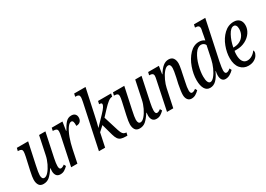

<svg xmlns="http://www.w3.org/2000/svg" viewBox="-3 -1545 3243 2340"><g transform="rotate(-30 1618.5 -375.0)"><path d="M304 -77Q304 -89 307 -117H303Q261 -52 225.5 -21.5Q190 9 140 9Q97 9 78 -19.5Q59 -48 59 -94Q59 -131 77 -212L116 -387Q126 -435 126 -456Q126 -476 113.5 -485.5Q101 -495 74 -495H66L76 -536H235L171 -237Q150 -141 150 -107Q150 -51 185 -51Q212 -51 242.5 -85.5Q273 -120 299 -174Q325 -228 336 -283L389 -536H478L407 -200Q393 -132 393 -96Q393 -50 418 -50Q440 -50 469 -73L484 -45Q459 -20 434 -5Q409 10 377 10Q339 10 321.5 -14Q304 -38 304 -77Z M611 -380Q622 -427 622 -452Q622 -478 607 -486.5Q592 -495 568 -495H558L567 -536H718L699 -415H704Q737 -478 768.5 -512Q800 -546 846 -546Q880 -546 897.5 -528Q915 -510 915 -481Q915 -446 895.5 -425.5Q876 -405 838 -405Q840 -443 833.5 -462.5Q827 -482 809 -482Q782 -482 752.5 -440Q723 -398 698 -329.5Q673 -261 657 -183L619 0H531Z M1253 -393 1185 -320 1251 -108Q1263 -69 1280 -50Q1297 -31 1327 -31L1318 9H1300Q1256 9 1230.5 0Q1205 -9 1189.5 -31.5Q1174 -54 1162 -96L1118 -255L1050 -193L1009 0H922L1053 -617Q1062 -664 1062 -679Q1062 -702 1050 -710.5Q1038 -719 1016 -719H1003L1012 -760H1172L1097 -411Q1074 -301 1058 -248L1177 -372Q1217 -414 1232 -437.5Q1247 -461 1247 -476Q1247 -486 1238.5 -490.5Q1230 -495 1210 -495L1219 -536H1402L1394 -495Q1366 -495 1334 -470.5Q1302 -446 1253 -393Z M1657 -77Q1657 -89 1660 -117H1656Q1614 -52 1578.5 -21.5Q1543 9 1493 9Q1450 9 1431 -19.5Q1412 -48 1412 -94Q1412 -131 1430 -212L1469 -387Q1479 -435 1479 -456Q1479 -476 1466.5 -485.5Q1454 -495 1427 -495H1419L1429 -536H1588L1524 -237Q1503 -141 1503 -107Q1503 -51 1538 -51Q1565 -51 1595.5 -85.5Q1626 -120 1652 -174Q1678 -228 1689 -283L1742 -536H1831L1760 -200Q1746 -132 1746 -96Q1746 -50 1771 -50Q1793 -50 1822 -73L1837 -45Q1812 -20 1787 -5Q1762 10 1730 10Q1692 10 1674.5 -14Q1657 -38 1657 -77Z M2150 -83Q2150 -128 2169 -226L2187 -305Q2207 -398 2207 -430Q2207 -484 2173 -484Q2144 -484 2112 -446Q2080 -408 2055.5 -353.5Q2031 -299 2022 -255L1968 0H1880L1964 -403Q1972 -437 1972 -455Q1972 -477 1958.5 -486Q1945 -495 1921 -495H1914L1924 -536H2075L2058 -426H2062Q2099 -487 2135 -516Q2171 -545 2214 -545Q2258 -545 2278 -516.5Q2298 -488 2298 -442Q2298 -417 2285 -350L2279 -323L2255 -206Q2239 -137 2239 -94Q2239 -50 2264 -50Q2288 -50 2316 -73L2331 -45Q2307 -21 2281 -5.5Q2255 10 2223 10Q2188 10 2169 -16Q2150 -42 2150 -83Z M2385 -153Q2385 -238 2417.5 -330Q2450 -422 2509 -484Q2568 -546 2643 -546Q2687 -546 2720 -521Q2723 -544 2731 -577L2740 -627Q2749 -665 2749 -678Q2749 -719 2698 -719H2689L2698 -760H2857L2741 -215Q2724 -128 2724 -96Q2724 -51 2749 -51Q2774 -51 2804 -78L2818 -50Q2794 -25 2764 -7.5Q2734 10 2700 10Q2670 10 2653.5 -12.5Q2637 -35 2637 -77Q2637 -98 2644 -134H2640Q2608 -63 2570.5 -26.5Q2533 10 2485 10Q2435 10 2410 -34Q2385 -78 2385 -153ZM2668 -288 2705 -465Q2697 -483 2681 -492.5Q2665 -502 2647 -502Q2598 -502 2559 -443Q2520 -384 2498.5 -301.5Q2477 -219 2477 -153Q2477 -101 2489 -75.5Q2501 -50 2521 -50Q2547 -50 2576.5 -85Q2606 -120 2631 -175.5Q2656 -231 2668 -288Z M2869 -183Q2869 -262 2901 -347Q2933 -432 2993 -489Q3053 -546 3131 -546Q3181 -546 3209 -517.5Q3237 -489 3237 -439Q3237 -385 3205 -337.5Q3173 -290 3117.5 -261.5Q3062 -233 2995 -233H2965Q2960 -208 2960 -177Q2960 -118 2982 -85Q3004 -52 3044 -52Q3080 -52 3112 -72.5Q3144 -93 3163 -122Q3171 -119 3171 -103Q3171 -79 3154 -52.5Q3137 -26 3103.5 -8Q3070 10 3023 10Q2956 10 2912.5 -40Q2869 -90 2869 -183ZM2982 -275Q3029 -275 3067 -295.5Q3105 -316 3126.5 -353.5Q3148 -391 3148 -439Q3148 -469 3137 -485.5Q3126 -502 3107 -502Q3064 -502 3026 -432Q2988 -362 2972 -275Z"/></g></svg>

Font: Noto Serif Cond
Style: Italic
Weight: 400
Width: 3
Italic angle: -12°
Designer: Monotype Design Team
Foundry: Monotype Imaging Inc.
Version: Version 1.001